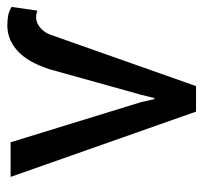

<svg xmlns="http://www.w3.org/2000/svg" viewBox="-36 -542 578 547"><g transform="rotate(-90 253.5 -269.0)"><path d="M235.8 -155.8 244.1 -118.7H247.1L256.3 -155.8L329.1 -417Q349.1 -479 381.3 -508.3Q413.6 -537.6 453.6 -537.6Q470.2 -537.6 482.7 -535.2Q495.1 -532.7 506.8 -525.4L496.1 -451.7Q493.7 -453.1 488.3 -454.3Q482.9 -455.6 476.6 -455.6Q460.9 -455.6 446.5 -442.9Q432.1 -430.2 425.8 -409.7L281.2 0H208.5L22.5 -528.3H121.1Z"/></g></svg>

Font: GeogebraSans
Style: Regular
Weight: 400
Designer: Google
Version: Version 1.100140; 2013